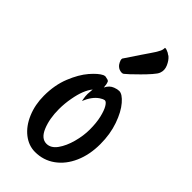

<svg xmlns="http://www.w3.org/2000/svg" viewBox="-203 -667 728 728"><g transform="rotate(45 161.0 -303.0)"><path d="M20.5 -164.1Q20.5 -221.7 39.1 -267.6Q57.6 -313.5 82 -341.8Q106.4 -370.1 125 -378.9Q130.9 -380.9 133.8 -380.9Q135.7 -380.9 147.5 -377.9Q153.3 -376 154.3 -372.1Q158.2 -363.3 159.2 -346.7Q168.9 -367.2 187.5 -374Q200.2 -378.9 210 -378.9Q226.6 -378.9 248.5 -353.5Q270.5 -328.1 286.1 -283.7Q301.8 -239.3 301.8 -185.5Q301.8 -128.9 282.2 -84.5Q262.7 -40 227.5 -14.6Q192.4 10.7 147.5 10.7Q113.3 10.7 84 -12.2Q54.7 -35.2 37.6 -75.7Q20.5 -116.2 20.5 -164.1ZM234.4 -196.3Q234.4 -232.4 228 -259.3Q221.7 -286.1 212.9 -300.8Q204.1 -315.4 196.3 -315.4Q186.5 -313.5 176.8 -306.6Q152.3 -290 136.7 -252L134.8 -262.7Q132.8 -272.5 132.8 -286.1L134.8 -311.5Q112.3 -284.2 102.5 -229.5Q96.7 -199.2 96.7 -168Q96.7 -117.2 112.3 -79.6Q127.9 -42 156.2 -42Q179.7 -42 197.3 -66.4Q214.8 -90.8 224.6 -127Q234.4 -163.1 234.4 -196.3ZM270.5 -538.1Q267.6 -529.3 253.4 -513.2Q239.3 -497.1 223.1 -481Q207 -464.8 193.4 -452.1Q179.7 -439.5 176.8 -437.5Q171.9 -432.6 160.2 -435.1Q148.4 -437.5 139.6 -448.2Q136.7 -452.1 134.8 -456.1Q132.8 -460 131.3 -464.4Q129.9 -468.8 130.9 -473.6Q155.3 -509.8 169.4 -531.2Q183.6 -552.7 191.4 -563.5L203.1 -581.1Q208 -588.9 212.4 -597.7Q216.8 -606.4 216.8 -617.2Q221.7 -618.2 227.1 -615.7Q232.4 -613.3 237.3 -611.3Q242.2 -607.4 248 -604.5Q260.7 -593.8 269 -574.7Q277.3 -555.7 270.5 -538.1Z"/></g></svg>

Font: BKP Parklife Text
Style: Regular
Weight: 400
Designer: Font Diner, Inc.; LA MECHKY PLUS GmbH
Foundry: Font Diner, Inc.; LA MECHKY PLUS GmbH
Version: Version 1.007